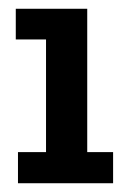

<svg xmlns="http://www.w3.org/2000/svg" viewBox="-20 -418 303 438"><path d="M21 0V-71H85V-328H16V-398H179V-71H238V0Z"/></svg>

Font: Rokkitt SemiBold Medium
Style: Regular
Weight: 500
Version: Version 3.103